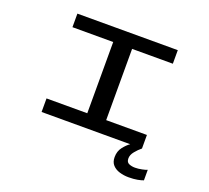

<svg xmlns="http://www.w3.org/2000/svg" viewBox="-148 -886 1397 1284"><g transform="rotate(20 550.0 -244.0)"><path d="M192 0V-96.5H482V-603.5H192V-700H906.5V-603.5H616.5V-96.5H906.5V0ZM991.5 120.5V195.5Q976.5 201.5 950.2 206.5Q924 211.5 887.5 211.5Q853 211.5 822.5 202.2Q792 193 773 172.2Q754 151.5 754 116.5Q754 74 777.2 44.5Q800.5 15 822.5 0H906.5Q884 18 863.8 42.8Q843.5 67.5 843.5 93Q843.5 120 862.8 128.2Q882 136.5 906 136.5Q929 136.5 955.5 131Q982 125.5 991.5 120.5Z"/></g></svg>

Font: Trispace Expanded Medium
Style: Regular
Weight: 500
Width: 7
Designer: Tyler Finck
Foundry: Etcetera Type Company
Version: Version 1.210; ttfautohint (v1.8.3)